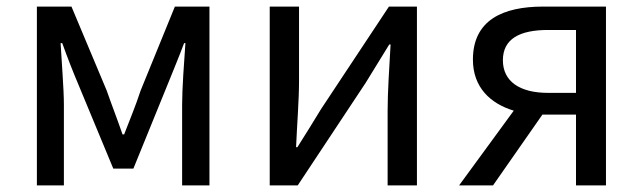

<svg xmlns="http://www.w3.org/2000/svg" viewBox="-20 -563 1952 583"><path d="M92 0H174V-245C174 -293 167 -376 164 -432H169C184 -390 202 -344 219 -304L324 -51H385L488 -304C504 -344 523 -389 539 -432H543C539 -376 533 -293 533 -245V0H616V-543H511L407 -288C392 -242 374 -199 357 -155H352C337 -199 320 -242 304 -288L197 -543H92Z M799 0H884L1090 -311C1110 -344 1141 -394 1162 -428H1166C1162 -357 1157 -284 1157 -227V0H1246V-543H1161L955 -232C935 -199 904 -149 883 -116H879C882 -186 888 -259 888 -316V-543H799Z M1729 -281H1644C1558 -281 1507 -316 1507 -380C1507 -445 1558 -472 1644 -472H1729ZM1629 -543C1507 -543 1416 -502 1416 -382C1416 -297 1470 -248 1540 -227L1374 0H1477L1627 -215H1629H1729V0H1820V-543Z"/></svg>

Font: Noto Sans JP Regular
Style: Regular
Weight: 400
Designer: Ryoko NISHIZUKA (kana & ideographs); Paul D. Hunt (Latin, Greek & Cyrillic); Wenlong ZHANG (bopomofo); Sandoll Communica
Foundry: Adobe Systems Incorporated
Version: Version 1.004;PS 1.004;hotconv 1.0.82;makeotf.lib2.5.63406